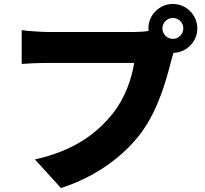

<svg xmlns="http://www.w3.org/2000/svg" viewBox="-20 -886 1040 973"><path d="M803 -742C803 -771 827 -795 856 -795C885 -795 909 -771 909 -742C909 -713 885 -689 856 -689C827 -689 803 -713 803 -742ZM732 -742 733 -729C706 -725 678 -724 661 -724C599 -724 305 -724 220 -724C187 -724 121 -729 90 -733V-562C116 -564 171 -567 220 -567C305 -567 598 -567 660 -567C647 -487 614 -388 550 -309C471 -211 358 -123 157 -78L289 67C465 10 606 -93 696 -214C782 -330 823 -482 847 -576L859 -618C926 -620 980 -675 980 -742C980 -810 924 -866 856 -866C788 -866 732 -810 732 -742Z"/></svg>

Font: Noto Sans KR Black
Style: Regular
Weight: 900
Designer: Ryoko NISHIZUKA 西塚涼子 (kana, bopomofo & ideographs); Paul D. Hunt (Latin, Greek & Cyrillic); Sandoll Communications 산돌커뮤니
Foundry: Adobe
Version: Version 2.004;hotconv 1.0.118;makeotfexe 2.5.65603